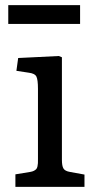

<svg xmlns="http://www.w3.org/2000/svg" viewBox="-20 -728 373 748"><path d="M12.2 -634.8V-708H292V-634.8ZM40 0V-48.8L97.2 -58.1Q106.4 -59.6 112.3 -62.7Q118.2 -65.9 121.3 -69.3Q124.5 -72.8 126 -79.8Q127.4 -86.9 127.7 -92.3Q127.9 -97.7 127.9 -108.9V-381.8Q127.9 -417.5 121.8 -429.7Q115.7 -441.9 91.8 -444.8L43.9 -452.1L50.8 -502L209 -509.8L221.2 -504.9V-105Q221.2 -82 227.1 -71.8Q232.9 -61.5 252.9 -58.1L309.1 -47.9V0Z"/></svg>

Font: Literata Book
Style: Regular
Weight: 400
Designer: Latin by Veronika Burian and Jose Scaglione. Greek by Irene Vlachou. Cyrillic by Vera Evstafieva
Foundry: TypeTogether
Version: Version 2.003;PS 002.003;hotconv 1.0.88;makeotf.lib2.5.64775